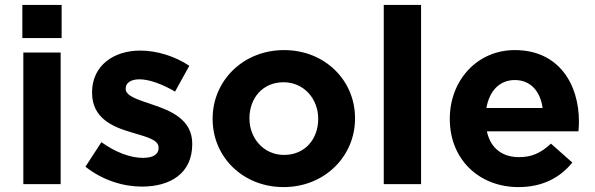

<svg xmlns="http://www.w3.org/2000/svg" viewBox="-20 -750 2423 782"><path d="M71 -730V-595H231V-730ZM75 -536V0H227V-536Z M558 10C674 10 763 -44 763 -163V-165C763 -263 676 -299 601 -324C543 -344 492 -358 492 -388V-390C492 -411 511 -427 548 -427C587 -427 640 -408 693 -377L751 -482C693 -521 619 -544 551 -544C443 -544 355 -483 355 -374V-372C355 -268 440 -233 515 -211C574 -193 626 -182 626 -149V-147C626 -123 606 -107 562 -107C512 -107 451 -129 393 -171L328 -71C399 -15 483 10 558 10Z M1135 12C1302 12 1426 -113 1426 -267V-269C1426 -423 1303 -546 1137 -546C970 -546 846 -421 846 -267V-265C846 -111 969 12 1135 12ZM1137 -119C1053 -119 996 -188 996 -267V-269C996 -348 1048 -415 1135 -415C1219 -415 1276 -346 1276 -267V-265C1276 -186 1224 -119 1137 -119Z M1543 -730V0H1695V-730Z M2092 12C2189 12 2261 -26 2311 -88L2224 -165C2182 -126 2145 -110 2094 -110C2026 -110 1978 -146 1963 -215H2336C2337 -229 2338 -243 2338 -255C2338 -407 2256 -546 2077 -546C1921 -546 1812 -420 1812 -267V-265C1812 -101 1931 12 2092 12ZM2190 -310H1961C1973 -379 2014 -424 2077 -424C2141 -424 2181 -378 2190 -310Z"/></svg>

Font: Mission
Style: Bold
Weight: 700
Version: Version 1.000;FEAKit 1.0